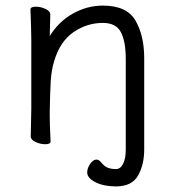

<svg xmlns="http://www.w3.org/2000/svg" viewBox="-20 -505 628 687"><path d="M348 -423Q291 -423 243 -390Q195 -357 174 -287Q164 -255 161.5 -214Q159 -173 158 -105V-89Q158 -63 160 -21L161 1Q161 11 142 11Q124 11 107 3Q90 -5 90 -17L92 -115V-364L91 -413L89 -471Q89 -481 108 -481Q126 -481 143 -473Q160 -465 160 -453L158 -376Q190 -428 241 -456.5Q292 -485 348 -485Q434 -485 465 -431Q496 -377 496 -297V30Q496 84 474 123Q452 162 395 162Q351 162 321.5 147Q292 132 292 112Q292 97 302.5 81.5Q313 66 325 66Q334 66 341 75Q354 91 366.5 95.5Q379 100 395 100Q411 100 420.5 81Q430 62 430 31V-293Q430 -357 412.5 -390Q395 -423 348 -423Z"/></svg>

Font: Iansui
Style: Regular
Weight: 400
Designer: But Ko / Fontworks Inc.
Foundry: zi-hi.com / Fontworks Inc.
Version: Version 1.002